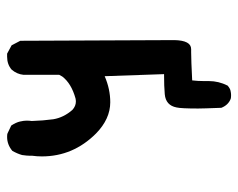

<svg xmlns="http://www.w3.org/2000/svg" viewBox="-85 -456 670 540"><g transform="rotate(-90 250.0 -186.0)"><path d="M292 51.8V66.4Q292 93.8 279.3 119.1Q271.5 126 264.6 127.4Q257.8 128.9 252.9 128.9Q245.1 128.9 242.2 127.9Q224.6 121.1 216.8 101.6Q214.8 50.8 214.8 36.1Q214.8 -11.7 217.8 -24.4Q223.6 -54.7 254.9 -57.6Q276.4 -59.6 311.5 -59.6L305.7 -226.6Q269.5 -210.9 232.4 -210.9Q185.5 -210.9 144.5 -251Q80.1 -315.4 80.1 -403.3Q80.1 -417 82 -430.7Q82 -434.6 82 -438Q82 -441.4 82.5 -446.8Q83 -452.1 84 -459Q87.9 -472.7 95.7 -486.3Q113.3 -501 134.8 -501Q142.6 -501 144.5 -500L167 -489.3Q175.8 -475.6 178.2 -464.8Q180.7 -454.1 180.7 -446.3Q180.7 -438.5 179.7 -431.6Q180.7 -399.4 184.6 -371.1Q189.5 -341.8 210.9 -317.4Q221.7 -307.6 234.4 -307.6Q238.3 -307.6 243.2 -308.6Q285.2 -320.3 304.7 -345.7Q307.6 -350.6 309.6 -354.5V-455.1Q311.5 -473.6 324.2 -488.3Q338.9 -501 360.4 -501Q363.3 -501 369.1 -501L392.6 -488.3L405.3 -463.9L407.2 -30.3Q406.2 16.6 381.8 16.6H373Q351.6 16.6 293.9 19.5Q292 35.2 292 51.8Z"/></g></svg>

Font: JasonHandwriting2
Style: SemiBold
Weight: 600
Version: Version 1.04.7